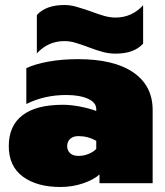

<svg xmlns="http://www.w3.org/2000/svg" viewBox="-20 -731 659 766"><path d="M332 -543Q300 -555 279 -561Q258 -567 237 -567Q172 -567 127 -518V-671Q163 -711 237 -711Q260 -711 283 -704.5Q306 -698 341 -686Q373 -674 396 -667.5Q419 -661 441 -661Q506 -661 551 -710V-557Q515 -517 441 -517Q416 -517 391 -523.5Q366 -530 332 -543ZM15 -148Q15 -229 69.5 -271Q124 -313 231 -313Q263 -313 301 -305.5Q339 -298 364 -288V-296Q364 -322 331 -337Q298 -352 244 -352Q157 -352 85 -316V-459Q118 -475 172 -485Q226 -495 291 -495Q435 -495 512 -442Q589 -389 589 -292V0H377V-35Q354 -14 311.5 0.5Q269 15 221 15Q127 15 71 -26.5Q15 -68 15 -148ZM364 -137V-169Q331 -188 293 -188Q272 -188 260 -177Q248 -166 248 -148Q248 -131 259.5 -120Q271 -109 293 -109Q314 -109 333.5 -117Q353 -125 364 -137Z"/></svg>

Font: Prompt Black
Style: Regular
Weight: 900
Designer: Katatrad Team
Foundry: CadsonDemak
Version: Version 1.001